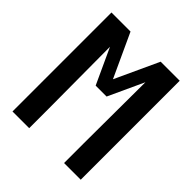

<svg xmlns="http://www.w3.org/2000/svg" viewBox="-185 -795 919 919"><g transform="rotate(45 275.0 -335.0)"><path d="M44 0V-670H173L275 -449L377 -670H506V0H393V-134Q393 -238 394 -342Q395 -446 395 -549L312 -369H238L155 -549Q155 -446 156 -342Q157 -238 157 -134V0Z"/></g></svg>

Font: Lode Term
Style: Bold
Weight: 700
Monospace: yes
Designer: Belleve Invis
Foundry: Belleve Invis
Version: Version 29.2.0